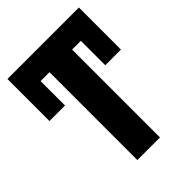

<svg xmlns="http://www.w3.org/2000/svg" viewBox="-217 -869 978 978"><g transform="rotate(-45 271.5 -380.0)"><path d="M353 0H190V-633H126V-457H14V-760H529V-457H416V-633H353Z"/></g></svg>

Font: Noto Sans Display SemiCondensed Extra
Style: Regular
Weight: 800
Width: 4
Designer: Monotype Design Team
Foundry: Monotype Imaging Inc.
Version: Version 1.900